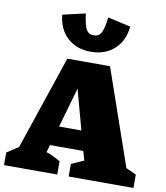

<svg xmlns="http://www.w3.org/2000/svg" viewBox="-132 -1013 946 1094"><g transform="rotate(10 340.5 -466.0)"><path d="M656 -104Q671 -98 686 -91Q701 -84 715 -77V0H340V-73L412 -105L397 -158H204L192 -115Q214 -108 234 -98Q254 -88 274 -77V0H-34V-73L33 -117L216 -660H463ZM237 -271H366L303 -502ZM340 -722Q258 -722 205 -770Q152 -818 144 -902L275 -932Q284 -865 297.5 -841Q311 -817 340 -817Q370 -817 383.5 -841Q397 -865 405 -932L537 -902Q530 -820 476.5 -771Q423 -722 340 -722Z"/></g></svg>

Font: Piazzolla Black
Style: Regular
Weight: 900
Designer: Juan Pablo del Peral
Foundry: Huerta Tipografica
Version: Version 1.330